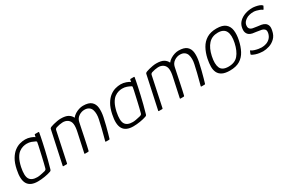

<svg xmlns="http://www.w3.org/2000/svg" viewBox="76 -1309 3194 2147"><g transform="rotate(-30 1673.0 -236.0)"><path d="M180 6Q85 6 50 -51.5Q15 -109 41 -230Q57 -306 85.5 -353.5Q114 -401 148.5 -427Q183 -453 219 -463Q255 -473 288 -473Q323 -473 356.5 -461Q390 -449 404 -437L410 -465Q411 -468 413 -469Q415 -470 417 -470H460Q466 -470 466 -464Q463 -446 457 -414.5Q451 -383 442 -342Q433 -301 422 -252.5Q411 -204 397 -150Q383 -96 367 -40Q365 -34 361.5 -29Q358 -24 345 -20Q314 -9 268 -1.5Q222 6 180 6ZM198 -39Q216 -39 238 -43Q260 -47 278 -51.5Q296 -56 302 -57Q308 -59 314.5 -63.5Q321 -68 324 -79Q331 -104 339 -137.5Q347 -171 355.5 -207.5Q364 -244 371.5 -278.5Q379 -313 385 -339Q391 -365 392 -376Q394 -382 391.5 -386.5Q389 -391 381 -395Q362 -405 337 -414Q312 -423 279 -423Q258 -423 232 -416Q206 -409 180 -390Q154 -371 132.5 -332Q111 -293 97 -230Q75 -124 100.5 -81.5Q126 -39 198 -39Z M1029 -429Q990 -429 955.5 -405.5Q921 -382 912 -341L897 -270Q886 -214 874.5 -160.5Q863 -107 854.5 -66.5Q846 -26 841 -8Q840 -4 837.5 -2Q835 0 830 0H790Q783 0 785 -7L838 -253Q851 -311 846.5 -349.5Q842 -388 813 -410Q783 -431 743.5 -428.5Q704 -426 667 -414Q661 -413 653 -407Q645 -401 643 -390L562 -7Q561 -4 559.5 -2Q558 0 555 0H512Q509 0 507 -1.5Q505 -3 506 -6L597 -429Q597 -434 602.5 -440Q608 -446 619 -450Q632 -455 654.5 -461Q677 -467 703 -471.5Q729 -476 750 -476Q812 -476 844.5 -457Q877 -438 891 -406Q908 -428 933 -443.5Q958 -459 985.5 -467.5Q1013 -476 1037 -476Q1110 -476 1143.5 -446.5Q1177 -417 1182 -366Q1187 -315 1174 -252Q1163 -201 1151 -153Q1139 -105 1128 -67Q1117 -29 1110 -5Q1108 0 1100 0H1061Q1056 0 1055 -2Q1054 -4 1056 -10Q1060 -25 1070.5 -64.5Q1081 -104 1094 -155.5Q1107 -207 1117 -256Q1124 -287 1124 -318Q1124 -349 1115.5 -374Q1107 -399 1085.5 -414Q1064 -429 1029 -429Z M1413 6Q1318 6 1283 -51.5Q1248 -109 1274 -230Q1290 -306 1318.5 -353.5Q1347 -401 1381.5 -427Q1416 -453 1452 -463Q1488 -473 1521 -473Q1556 -473 1589.5 -461Q1623 -449 1637 -437L1643 -465Q1644 -468 1646 -469Q1648 -470 1650 -470H1693Q1699 -470 1699 -464Q1696 -446 1690 -414.5Q1684 -383 1675 -342Q1666 -301 1655 -252.5Q1644 -204 1630 -150Q1616 -96 1600 -40Q1598 -34 1594.5 -29Q1591 -24 1578 -20Q1547 -9 1501 -1.5Q1455 6 1413 6ZM1431 -39Q1449 -39 1471 -43Q1493 -47 1511 -51.5Q1529 -56 1535 -57Q1541 -59 1547.5 -63.5Q1554 -68 1557 -79Q1564 -104 1572 -137.5Q1580 -171 1588.5 -207.5Q1597 -244 1604.5 -278.5Q1612 -313 1618 -339Q1624 -365 1625 -376Q1627 -382 1624.5 -386.5Q1622 -391 1614 -395Q1595 -405 1570 -414Q1545 -423 1512 -423Q1491 -423 1465 -416Q1439 -409 1413 -390Q1387 -371 1365.5 -332Q1344 -293 1330 -230Q1308 -124 1333.5 -81.5Q1359 -39 1431 -39Z M2262 -429Q2223 -429 2188.5 -405.5Q2154 -382 2145 -341L2130 -270Q2119 -214 2107.5 -160.5Q2096 -107 2087.5 -66.5Q2079 -26 2074 -8Q2073 -4 2070.5 -2Q2068 0 2063 0H2023Q2016 0 2018 -7L2071 -253Q2084 -311 2079.5 -349.5Q2075 -388 2046 -410Q2016 -431 1976.5 -428.5Q1937 -426 1900 -414Q1894 -413 1886 -407Q1878 -401 1876 -390L1795 -7Q1794 -4 1792.5 -2Q1791 0 1788 0H1745Q1742 0 1740 -1.5Q1738 -3 1739 -6L1830 -429Q1830 -434 1835.5 -440Q1841 -446 1852 -450Q1865 -455 1887.5 -461Q1910 -467 1936 -471.5Q1962 -476 1983 -476Q2045 -476 2077.5 -457Q2110 -438 2124 -406Q2141 -428 2166 -443.5Q2191 -459 2218.5 -467.5Q2246 -476 2270 -476Q2343 -476 2376.5 -446.5Q2410 -417 2415 -366Q2420 -315 2407 -252Q2396 -201 2384 -153Q2372 -105 2361 -67Q2350 -29 2343 -5Q2341 0 2333 0H2294Q2289 0 2288 -2Q2287 -4 2289 -10Q2293 -25 2303.5 -64.5Q2314 -104 2327 -155.5Q2340 -207 2350 -256Q2357 -287 2357 -318Q2357 -349 2348.5 -374Q2340 -399 2318.5 -414Q2297 -429 2262 -429Z M2660 6Q2599 6 2563.5 -12Q2528 -30 2512 -62.5Q2496 -95 2496.5 -139Q2497 -183 2508 -237Q2523 -307 2553.5 -361.5Q2584 -416 2635 -447Q2686 -478 2762 -478Q2839 -478 2876.5 -447Q2914 -416 2921.5 -361.5Q2929 -307 2914 -237Q2899 -166 2870 -111Q2841 -56 2791 -25Q2741 6 2660 6ZM2669 -40Q2751 -40 2794.5 -91.5Q2838 -143 2858 -236Q2878 -329 2853 -379.5Q2828 -430 2752 -430Q2676 -430 2630 -379.5Q2584 -329 2564 -236Q2544 -142 2566 -91Q2588 -40 2669 -40Z M2963 -73Q2964 -77 2967 -77Q2970 -77 2972 -74Q2985 -64 3008.5 -56.5Q3032 -49 3056 -45Q3080 -41 3097 -41Q3128 -41 3157 -51Q3186 -61 3208 -83.5Q3230 -106 3238 -142Q3245 -175 3232 -190.5Q3219 -206 3192.5 -212Q3166 -218 3132 -222Q3107 -224 3083 -229Q3059 -234 3041.5 -247Q3024 -260 3016 -284Q3008 -308 3017 -349Q3026 -389 3056 -417.5Q3086 -446 3130 -461.5Q3174 -477 3225 -477Q3242 -477 3265 -473Q3288 -469 3309.5 -461.5Q3331 -454 3343 -441Q3346 -439 3345.5 -437.5Q3345 -436 3344 -432L3327 -400Q3325 -395 3317 -399Q3307 -408 3288.5 -415Q3270 -422 3250 -427Q3230 -432 3215 -432Q3154 -432 3116.5 -407Q3079 -382 3072 -350Q3065 -316 3077.5 -299.5Q3090 -283 3115 -277.5Q3140 -272 3169 -269Q3193 -267 3218.5 -262.5Q3244 -258 3263.5 -245.5Q3283 -233 3291.5 -209Q3300 -185 3291 -145Q3280 -88 3246 -55Q3212 -22 3169.5 -8.5Q3127 5 3088 5Q3071 5 3045 1.5Q3019 -2 2993.5 -10.5Q2968 -19 2950 -31Q2948 -35 2949 -39Z"/></g></svg>

Font: Glory Light
Style: Italic
Weight: 300
Italic angle: -12°
Version: Version 1.011